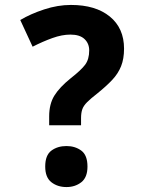

<svg xmlns="http://www.w3.org/2000/svg" viewBox="-20 -744 584 777"><path d="M179 -237V-273Q179 -323 200 -357Q221 -391 267 -428Q308 -460 324.5 -482Q341 -504 341 -540Q341 -568 322 -586Q303 -604 265 -604Q231 -604 192 -590Q153 -576 112 -555L62 -663Q104 -688 159 -706Q214 -724 267 -724Q367 -724 424.5 -677Q482 -630 482 -547Q482 -506 470 -476Q458 -446 434 -420.5Q410 -395 374 -366Q347 -345 332.5 -330.5Q318 -316 313 -301.5Q308 -287 308 -266V-237ZM163 -70Q163 -116 188 -134.5Q213 -153 249 -153Q284 -153 309 -134.5Q334 -116 334 -70Q334 -26 309 -6.5Q284 13 249 13Q213 13 188 -6.5Q163 -26 163 -70Z"/></svg>

Font: Noto Sans Devanagari UI
Style: Bold
Weight: 700
Designer: Jelle Bosma - Monotype Design Team
Foundry: Monotype Imaging Inc.
Version: Version 2.004; ttfautohint (v1.8.4.7-5d5b)